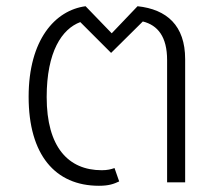

<svg xmlns="http://www.w3.org/2000/svg" viewBox="-20 -586 719 617"><path d="M422 -566 339 -479 255 -566C157 -553 72 -458 72 -275C72 -89 157 11 298 11C330 11 346 5 363 -3L348 -46C337 -42 325 -39 307 -39C199 -39 130 -114 130 -274C130 -420 179 -493 238 -515L337 -416L439 -517C487 -505 517 -468 517 -393V0H575V-396C575 -504 516 -556 422 -566Z"/></svg>

Font: FiraGO Light
Style: Regular
Weight: 300
Designer: bBox Type
Foundry: bBox Type GmbH
Version: Version 1.001;PS 001.001;hotconv 1.0.88;makeotf.lib2.5.64775